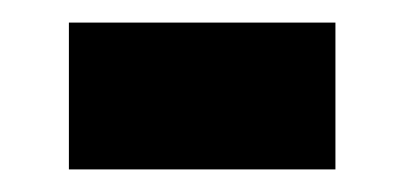

<svg xmlns="http://www.w3.org/2000/svg" viewBox="-20 -417 352 170"><path d="M41 -397H277V-267H41Z"/></svg>

Font: Khand
Style: Bold
Weight: 700
Designer: Devanagari: Sanchit Sawaria, Jyotish Sonowal; Latin: Satya Rajpurohit
Foundry: Indian Type Foundry
Version: Version 1.101;PS 1.0;hotconv 1.0.78;makeotf.lib2.5.61930; tt